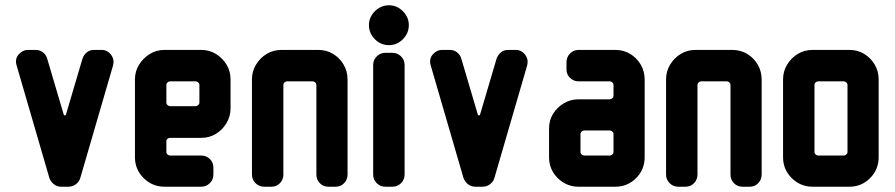

<svg xmlns="http://www.w3.org/2000/svg" viewBox="-20 -707 3388 727"><path d="M408 -459 284 -33Q280 -19 267.5 -9.5Q255 0 239 0H212Q196 0 184 -9.5Q172 -19 167 -33L43 -459Q36 -482 49 -499Q65 -518 86 -518H115Q131 -518 143 -508.5Q155 -499 159 -484L221 -274Q222 -270 225.5 -270Q229 -270 230 -274L292 -484Q297 -499 308.5 -508.5Q320 -518 336 -518H365Q387 -518 401 -499Q414 -481 408 -459Z M853 -297Q853 -267 838 -241.5Q823 -216 798 -200.5Q773 -185 742 -185H624Q619 -185 614.5 -181.5Q610 -178 610 -173V-131Q610 -126 614.5 -122Q619 -118 624 -118H742Q761 -118 774.5 -105Q788 -92 788 -72V-46Q788 -27 774.5 -13.5Q761 0 742 0H603Q557 0 524 -32.5Q491 -65 491 -112V-406Q491 -437 506.5 -462Q522 -487 547 -502.5Q572 -518 603 -518H742Q773 -518 798 -502.5Q823 -487 838 -462Q853 -437 853 -406ZM735 -317V-385Q735 -391 730.5 -395Q726 -399 721 -399H624Q619 -399 614.5 -395Q610 -391 610 -385V-317Q610 -313 614.5 -309Q619 -305 624 -305H721Q726 -305 730.5 -309Q735 -313 735 -317Z M1296 -46Q1296 -27 1283 -13.5Q1270 0 1251 0H1223Q1204 0 1191 -13.5Q1178 -27 1178 -46V-385Q1178 -391 1173.5 -395Q1169 -399 1164 -399H1067Q1062 -399 1057.5 -395Q1053 -391 1053 -385V-46Q1053 -27 1040 -13.5Q1027 0 1008 0H980Q961 0 947.5 -13.5Q934 -27 934 -46V-406Q934 -437 949.5 -462.5Q965 -488 990 -503Q1015 -518 1046 -518H1185Q1216 -518 1241 -503Q1266 -488 1281 -462.5Q1296 -437 1296 -406Z M1528 -612Q1528 -581 1505.5 -558.5Q1483 -536 1453 -536Q1422 -536 1399.5 -558.5Q1377 -581 1377 -612Q1377 -642 1399.5 -664.5Q1422 -687 1453 -687Q1483 -687 1505.5 -664.5Q1528 -642 1528 -612ZM1512 -46Q1512 -27 1498.5 -13.5Q1485 0 1466 0H1439Q1420 0 1406.5 -13.5Q1393 -27 1393 -46V-461Q1393 -480 1406.5 -493.5Q1420 -507 1439 -507H1466Q1485 -507 1498.5 -493.5Q1512 -480 1512 -461Z M1976 -459 1852 -33Q1848 -19 1835.5 -9.5Q1823 0 1807 0H1780Q1764 0 1752 -9.5Q1740 -19 1735 -33L1611 -459Q1604 -482 1617 -499Q1633 -518 1654 -518H1683Q1699 -518 1711 -508.5Q1723 -499 1727 -484L1789 -274Q1790 -270 1793.5 -270Q1797 -270 1798 -274L1860 -484Q1865 -499 1876.5 -508.5Q1888 -518 1904 -518H1933Q1955 -518 1969 -499Q1982 -481 1976 -459Z M2421 -112Q2421 -65 2388.5 -32.5Q2356 0 2310 0H2171Q2125 0 2092 -32.5Q2059 -65 2059 -112V-221Q2059 -252 2074.5 -276.5Q2090 -301 2115 -316Q2140 -331 2171 -331H2289Q2294 -331 2298.5 -335Q2303 -339 2303 -345V-385Q2303 -391 2298.5 -395Q2294 -399 2289 -399H2171Q2152 -399 2138.5 -412Q2125 -425 2125 -444V-471Q2125 -491 2138.5 -504.5Q2152 -518 2171 -518H2310Q2341 -518 2366 -503Q2391 -488 2406 -462.5Q2421 -437 2421 -406ZM2303 -131V-200Q2303 -205 2298.5 -209Q2294 -213 2289 -213H2192Q2187 -213 2182.5 -209Q2178 -205 2178 -200V-131Q2178 -126 2182.5 -122Q2187 -118 2192 -118H2289Q2294 -118 2298.5 -122Q2303 -126 2303 -131Z M2864 -46Q2864 -27 2851 -13.5Q2838 0 2819 0H2791Q2772 0 2759 -13.5Q2746 -27 2746 -46V-385Q2746 -391 2741.5 -395Q2737 -399 2732 -399H2635Q2630 -399 2625.5 -395Q2621 -391 2621 -385V-46Q2621 -27 2608 -13.5Q2595 0 2576 0H2548Q2529 0 2515.5 -13.5Q2502 -27 2502 -46V-406Q2502 -437 2517.5 -462.5Q2533 -488 2558 -503Q2583 -518 2614 -518H2753Q2784 -518 2809 -503Q2834 -488 2849 -462.5Q2864 -437 2864 -406Z M3307 -112Q3307 -65 3274.5 -32.5Q3242 0 3196 0H3057Q3011 0 2978 -32.5Q2945 -65 2945 -112V-406Q2945 -437 2960.5 -462.5Q2976 -488 3001 -503Q3026 -518 3057 -518H3196Q3227 -518 3252 -503Q3277 -488 3292 -462.5Q3307 -437 3307 -406ZM3189 -131V-385Q3189 -391 3184.5 -395Q3180 -399 3175 -399H3078Q3073 -399 3068.5 -395Q3064 -391 3064 -385V-131Q3064 -126 3068.5 -122Q3073 -118 3078 -118H3175Q3180 -118 3184.5 -122Q3189 -126 3189 -131Z"/></svg>

Font: Monomaniac One
Style: Regular
Weight: 400
Version: Version 1.000; ttfautohint (v1.8.3)